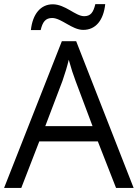

<svg xmlns="http://www.w3.org/2000/svg" viewBox="-20 -918 673 938"><path d="M130.9 -771C139.2 -849.6 178.7 -897 237.8 -897C267.6 -897 295.9 -882.8 321.3 -868.2C346.7 -853.5 370.1 -838.9 391.1 -838.9C422.9 -838.9 436 -857.4 445.8 -897.9H494.1C485.8 -819.3 447.8 -772 386.7 -772C358.9 -772 332 -786.6 306.6 -801.3C280.8 -815.9 256.8 -830.1 234.9 -830.1C202.1 -830.1 188 -810.5 178.7 -771ZM352.1 -716.8 632.8 0H546.9L458 -227.1H171.9L84 0H0L282.2 -716.8ZM201.2 -301.8H432.1L349.1 -522.9C338.4 -550.8 327.1 -585.4 315.9 -626C308.6 -594.7 298.3 -560.5 285.2 -522.9Z"/></svg>

Font: OpenSansEmoji
Style: Regular
Weight: 400
Foundry: MorbZ
Version: Version 1.000;PS 001.000;hotconv 1.0.70;makeotf.lib2.5.58329